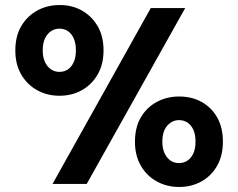

<svg xmlns="http://www.w3.org/2000/svg" viewBox="-20 -732 949 764"><path d="M189 0 580 -700H717L325 0ZM693 12Q644 12 604 -10Q564 -32 540.5 -72.5Q517 -113 517 -168Q517 -225 540.5 -265Q564 -305 604 -326.5Q644 -348 693 -348Q743 -348 782 -326.5Q821 -305 844 -265Q867 -225 867 -168Q867 -113 844 -72.5Q821 -32 781.5 -10Q742 12 693 12ZM692 -83Q711 -83 726 -93Q741 -103 749.5 -122Q758 -141 758 -168Q758 -197 749.5 -215.5Q741 -234 726.5 -244Q712 -254 692 -254Q674 -254 659 -244Q644 -234 635 -215.5Q626 -197 626 -168Q626 -141 635 -122Q644 -103 658.5 -93Q673 -83 692 -83ZM217 -351Q168 -351 128 -373Q88 -395 64.5 -435.5Q41 -476 41 -531Q41 -588 64.5 -628Q88 -668 128 -690Q168 -712 218 -712Q267 -712 306 -690Q345 -668 368.5 -628Q392 -588 392 -531Q392 -476 368.5 -435.5Q345 -395 305.5 -373Q266 -351 217 -351ZM216 -446Q236 -446 250.5 -456Q265 -466 273.5 -485Q282 -504 282 -531Q282 -560 273.5 -579Q265 -598 250.5 -608Q236 -618 217 -618Q198 -618 183 -608Q168 -598 159 -579Q150 -560 150 -531Q150 -504 159 -485Q168 -466 183 -456Q198 -446 216 -446Z"/></svg>

Font: DM Sans 17pt ExtraBold
Style: Regular
Weight: 800
Version: Version 4.004;gftools[0.9.30]